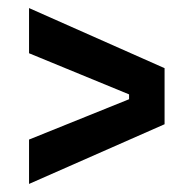

<svg xmlns="http://www.w3.org/2000/svg" viewBox="-20 -564 480 476"><path d="M52 -108V-218L300 -318V-330L52 -432V-544L388 -395V-256Z"/></svg>

Font: Bricolage Grotesque SemiCondensed Medium
Style: Regular
Weight: 500
Width: 4
Designer: Mathieu Triay
Foundry: Atelier Triay
Version: Version 1.001;gftools[0.9.33.dev8+g029e19f]